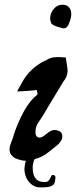

<svg xmlns="http://www.w3.org/2000/svg" viewBox="-20 -688 323 817"><path d="M246.1 -668Q263.7 -668 273.4 -657.2Q283.2 -646.5 283.2 -627.9Q283.2 -613.3 275.4 -592.8Q267.6 -567.4 251 -567.4Q248 -567.4 230.5 -572.3Q203.1 -580.1 198.2 -588.9Q193.4 -600.6 193.4 -608.4Q193.4 -631.8 208.5 -649.9Q223.6 -668 246.1 -668ZM84 30.3Q84 17.6 89.8 -3.9Q77.1 -3.9 64.5 -7.8Q50.8 -11.7 43 -15.6Q35.2 -19.5 27.8 -29.3Q20.5 -39.1 20.5 -52.7Q20.5 -59.6 22.5 -66.9Q24.4 -74.2 28.3 -84Q32.2 -93.8 34.2 -99.6Q50.8 -158.2 83 -216.8Q109.4 -262.7 136.7 -283.2Q139.6 -285.2 139.6 -288.6Q139.6 -292 138.2 -296.9Q136.7 -301.8 136.7 -304.7Q87.9 -299.8 52.7 -298.8L75.2 -339.8Q108.4 -398.4 170.9 -429.7H171.9Q174.8 -429.7 179.7 -433.6Q184.6 -437.5 196.8 -441.4Q209 -445.3 229.5 -445.3Q236.3 -445.3 259.8 -443.4Q260.7 -434.6 264.2 -415.5Q267.6 -396.5 267.6 -386.7Q267.6 -362.3 249 -339.8Q166 -203.1 161.1 -193.4Q157.2 -186.5 147.9 -173.8Q138.7 -161.1 134.8 -150.9Q130.9 -140.6 130.9 -126Q130.9 -102.5 149.4 -102.5Q159.2 -102.5 178.2 -118.7Q197.3 -134.8 210.9 -134.8H212.9Q245.1 -132.8 245.1 -107.4Q245.1 -97.7 239.3 -88.4Q233.4 -79.1 227.1 -73.2Q220.7 -67.4 208 -57.6Q195.3 -47.9 189.5 -43Q162.1 -19.5 127 -10.7Q119.1 7.8 119.1 24.4Q119.1 82 160.2 85.9Q175.8 87.9 182.6 84Q190.4 80.1 197.3 62.5Q200.2 54.7 208.5 57.1Q216.8 59.6 215.8 67.4Q214.8 86.9 210 94.7Q199.2 109.4 162.1 109.4Q140.6 109.4 137.7 108.4Q113.3 101.6 98.6 80.1Q84 58.6 84 30.3Z"/></svg>

Font: Essays1743
Style: Italic
Weight: 500
Italic angle: -10°
Designer: Based on the typeface in a 1743 English translation of the essays of Montaigne.  PostScript/TrueType font designed by Jo
Version: Version 002.100